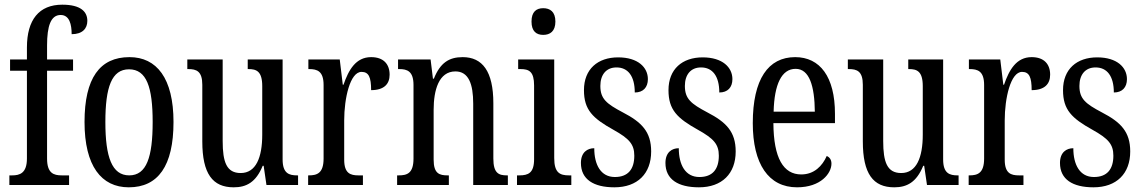

<svg xmlns="http://www.w3.org/2000/svg" viewBox="-20 -790 4878 820"><path d="M20 0H275V-41H244C209 -41 181 -50 181 -113V-488H292V-536H181V-596C181 -679 197 -726 239 -726C277 -726 286 -685 286 -644C332 -644 353 -668 353 -701C353 -740 325 -770 246 -770C147 -770 95 -706 95 -587V-536H23V-488H95V-113C95 -50 64 -41 32 -41H20Z M530 10C655 10 721 -81 721 -269C721 -456 649 -546 533 -546C406 -546 341 -456 341 -269C341 -81 413 10 530 10ZM532 -41C458 -41 430 -119 430 -269C430 -418 457 -494 531 -494C606 -494 632 -418 632 -269C632 -119 606 -41 532 -41Z M978 10C1032 10 1073 -11 1102 -82H1106L1118 0H1253V-41H1249C1215 -41 1187 -49 1187 -109V-536H1038V-495H1041C1075 -495 1100 -486 1100 -422V-215C1100 -117 1073 -51 1008 -51C948 -51 931 -97 931 -188V-536H780V-495H784C819 -495 844 -486 844 -428V-186C844 -48 888 10 978 10Z M1296 0H1530V-41H1511C1477 -41 1450 -49 1450 -108V-276C1450 -370 1475 -483 1524 -483C1555 -483 1565 -460 1565 -405C1620 -405 1644 -431 1644 -471C1644 -516 1618 -546 1565 -546C1500 -546 1469 -492 1447 -428H1444L1431 -536H1297V-495H1300C1335 -495 1362 -486 1362 -427V-113C1362 -50 1334 -41 1299 -41H1296Z M1676 0H1897V-41H1892C1857 -41 1832 -48 1832 -108V-321C1832 -405 1854 -485 1925 -485C1981 -485 2001 -432 2001 -347V0H2149V-41H2145C2110 -41 2087 -50 2087 -113V-349C2087 -486 2040 -546 1956 -546C1898 -546 1860 -522 1833 -454H1829L1819 -536H1680V-495H1685C1719 -495 1746 -486 1746 -427V-113C1746 -50 1719 -41 1683 -41H1676Z M2300 -641C2329 -641 2352 -656 2352 -698C2352 -740 2329 -755 2300 -755C2271 -755 2250 -740 2250 -698C2250 -656 2271 -641 2300 -641ZM2188 0H2420V-41H2410C2371 -41 2347 -52 2347 -115V-536H2193V-495H2203C2240 -495 2261 -484 2261 -425V-110C2261 -51 2236 -41 2198 -41H2188Z M2604 10C2703 10 2761 -49 2761 -143C2761 -227 2721 -268 2640 -310C2570 -347 2544 -368 2544 -423C2544 -470 2568 -502 2613 -502C2662 -502 2691 -465 2691 -395C2727 -395 2747 -417 2747 -452C2747 -502 2705 -545 2620 -545C2533 -545 2474 -495 2474 -405C2474 -321 2511 -285 2601 -235C2667 -198 2689 -174 2689 -125C2689 -67 2662 -34 2606 -34C2546 -34 2518 -86 2518 -157C2489 -157 2461 -140 2461 -94C2461 -24 2515 10 2604 10Z M2965 10C3064 10 3122 -49 3122 -143C3122 -227 3082 -268 3001 -310C2931 -347 2905 -368 2905 -423C2905 -470 2929 -502 2974 -502C3023 -502 3052 -465 3052 -395C3088 -395 3108 -417 3108 -452C3108 -502 3066 -545 2981 -545C2894 -545 2835 -495 2835 -405C2835 -321 2872 -285 2962 -235C3028 -198 3050 -174 3050 -125C3050 -67 3023 -34 2967 -34C2907 -34 2879 -86 2879 -157C2850 -157 2822 -140 2822 -94C2822 -24 2876 10 2965 10Z M3384 10C3486 10 3531 -50 3531 -91C3531 -109 3522 -119 3511 -124C3492 -81 3457 -45 3402 -45C3326 -45 3284 -114 3283 -264H3546V-304C3546 -462 3482 -546 3376 -546C3261 -546 3195 -452 3195 -264C3195 -90 3262 10 3384 10ZM3460 -313H3284C3287 -430 3318 -496 3378 -496C3437 -496 3459 -422 3460 -313Z M3799 10C3853 10 3894 -11 3923 -82H3927L3939 0H4074V-41H4070C4036 -41 4008 -49 4008 -109V-536H3859V-495H3862C3896 -495 3921 -486 3921 -422V-215C3921 -117 3894 -51 3829 -51C3769 -51 3752 -97 3752 -188V-536H3601V-495H3605C3640 -495 3665 -486 3665 -428V-186C3665 -48 3709 10 3799 10Z M4117 0H4351V-41H4332C4298 -41 4271 -49 4271 -108V-276C4271 -370 4296 -483 4345 -483C4376 -483 4386 -460 4386 -405C4441 -405 4465 -431 4465 -471C4465 -516 4439 -546 4386 -546C4321 -546 4290 -492 4268 -428H4265L4252 -536H4118V-495H4121C4156 -495 4183 -486 4183 -427V-113C4183 -50 4155 -41 4120 -41H4117Z M4650 10C4749 10 4807 -49 4807 -143C4807 -227 4767 -268 4686 -310C4616 -347 4590 -368 4590 -423C4590 -470 4614 -502 4659 -502C4708 -502 4737 -465 4737 -395C4773 -395 4793 -417 4793 -452C4793 -502 4751 -545 4666 -545C4579 -545 4520 -495 4520 -405C4520 -321 4557 -285 4647 -235C4713 -198 4735 -174 4735 -125C4735 -67 4708 -34 4652 -34C4592 -34 4564 -86 4564 -157C4535 -157 4507 -140 4507 -94C4507 -24 4561 10 4650 10Z"/></svg>

Font: Noto Serif Tamil ExtraCondensed
Style: Italic
Weight: 400
Width: 2
Italic angle: -12°
Designer: Indian Type Foundry, Tom Grace, and the Monotype Design Team
Foundry: Monotype Imaging Inc.
Version: Version 2.003